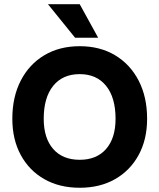

<svg xmlns="http://www.w3.org/2000/svg" viewBox="-20 -878 751 906"><path d="M206.2 -858.3 334.3 -700H443.2L356.1 -858.3ZM38.2 -317.5Q38.2 -220 77.9 -146.8Q117.5 -73.5 188.9 -32.8Q260.3 8 356.3 8Q451.8 8 523.2 -32.8Q594.5 -73.5 634.3 -146.8Q674.2 -220 674.2 -317.5Q674.2 -420.5 634.3 -497.5Q594.5 -574.5 523.2 -617.2Q451.8 -660 356.3 -660Q260.3 -660 188.9 -617.2Q117.5 -574.5 77.9 -497.5Q38.2 -420.5 38.2 -317.5ZM525.3 -317.5Q525.3 -226.3 480.7 -175.1Q436.1 -124 356.2 -124Q275.5 -124 230.9 -175.1Q186.3 -226.3 186.3 -317.5Q186.3 -417.4 230.9 -472.8Q275.5 -528.2 356.2 -528.2Q436.1 -528.2 480.7 -472.8Q525.3 -417.4 525.3 -317.5Z"/></svg>

Font: Overused Grotesk Light
Style: Regular
Weight: 300
Designer: RandomMaerks
Version: Version 0.005